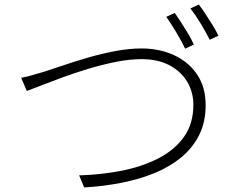

<svg xmlns="http://www.w3.org/2000/svg" viewBox="-20 -830 1040 844"><path d="M73 -488Q100 -493 123 -500Q146 -507 175 -515Q209 -526 259 -543Q309 -560 367.5 -577Q426 -594 487 -605.5Q548 -617 602 -617Q681 -617 745 -587.5Q809 -558 846.5 -502.5Q884 -447 884 -368Q884 -294 856 -237.5Q828 -181 777.5 -139Q727 -97 660 -69.5Q593 -42 514 -26.5Q435 -11 350 -6L328 -59Q425 -62 514.5 -79.5Q604 -97 675.5 -133.5Q747 -170 788.5 -228Q830 -286 830 -369Q830 -425 803 -470.5Q776 -516 725 -543Q674 -570 602 -570Q550 -570 489.5 -558Q429 -546 368 -527.5Q307 -509 252.5 -489Q198 -469 157.5 -453Q117 -437 98 -430ZM748 -773Q761 -755 776.5 -731Q792 -707 807 -682Q822 -657 832 -634L794 -616Q779 -647 755 -687.5Q731 -728 711 -756ZM854 -810Q868 -792 884 -767.5Q900 -743 915.5 -718Q931 -693 940 -673L902 -655Q885 -689 862 -727Q839 -765 817 -793Z"/></svg>

Font: Noto Sans SC Thin Light
Style: Regular
Weight: 300
Version: Version 2.004-H2;hotconv 1.0.118;makeotfexe 2.5.65603